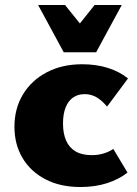

<svg xmlns="http://www.w3.org/2000/svg" viewBox="-20 -741 551 771"><path d="M303 10Q222 10 162.5 -21Q103 -52 70.5 -106.5Q38 -161 38 -232Q38 -305 72 -361.5Q106 -418 167.5 -450.5Q229 -483 310 -483Q367 -483 414 -468Q461 -453 494 -426L410 -313Q388 -339 366.5 -351Q345 -363 320 -363Q293 -363 273.5 -349.5Q254 -336 243.5 -309.5Q233 -283 233 -245Q233 -205 245.5 -176.5Q258 -148 283.5 -133Q309 -118 349 -118Q375 -118 397 -125Q419 -132 435 -143L492 -48Q458 -21 410 -5.5Q362 10 303 10ZM236 -531 269 -607 360 -721H469L366 -531ZM236 -531 133 -721H241L333 -607L366 -531Z"/></svg>

Font: Ysabeau SC Black
Style: Regular
Weight: 900
Designer: Christian Thalmann (Catharsis Fonts)
Version: Version 2.001;gftools[0.9.30]; featfreeze: smcp